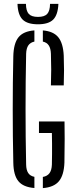

<svg xmlns="http://www.w3.org/2000/svg" viewBox="-20 -962 389 988"><path d="M157 5.5Q99.5 1 74.5 -29.8Q49.5 -60.5 48.5 -125Q47 -193.5 46.2 -262Q45.5 -330.5 45.5 -399Q45.5 -467.5 46.2 -536Q47 -604.5 48.5 -672.5Q50 -739 75.2 -770.2Q100.5 -801.5 157 -805.5V-748Q136 -743.5 125.8 -728.5Q115.5 -713.5 114.5 -685.5Q113 -613.5 112.2 -542.2Q111.5 -471 111.5 -400.2Q111.5 -329.5 112.2 -258.5Q113 -187.5 114.5 -115Q115 -87.5 125 -72Q135 -56.5 157 -52ZM200.5 6V-51.5Q223.5 -55.5 234.8 -71Q246 -86.5 247 -115Q247.5 -142 247.8 -169.2Q248 -196.5 247.8 -223.8Q247.5 -251 247 -277.5H180.5V-337H312Q313 -298.5 312.8 -246.8Q312.5 -195 311.5 -125Q309 -60.5 283.2 -29.5Q257.5 1.5 200.5 6ZM242 -522.5Q243.5 -563 243.5 -604.2Q243.5 -645.5 242 -685.5Q241 -713 231 -728.2Q221 -743.5 200.5 -748V-805.5Q255 -801 280 -770.2Q305 -739.5 308 -675.5Q309.5 -637 309.5 -599.2Q309.5 -561.5 308 -522.5ZM175.5 -837Q121 -837 96.5 -861.2Q72 -885.5 70 -942H113.5Q114 -906 128 -890.5Q142 -875 175.5 -875Q209 -875 223 -890.5Q237 -906 237.5 -942H280.5Q278 -885.5 253.8 -861.2Q229.5 -837 175.5 -837Z"/></svg>

Font: Big Shoulders Stencil Display Thin
Style: Regular
Weight: 400
Version: Version 2.001